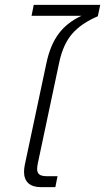

<svg xmlns="http://www.w3.org/2000/svg" viewBox="-20 -772 433 791"><path d="M79 -64Q79 -77 82 -92L171 -511Q187 -587 222 -633.5Q257 -680 316 -707H110L119 -752H393L383 -705Q315 -676 277.5 -633Q240 -590 224 -515L136 -100Q133 -85 133 -76Q133 -60 142.5 -53Q152 -46 175 -46H217L208 -1H149Q114 -1 96.5 -17.5Q79 -34 79 -64Z"/></svg>

Font: Prompt ExtraLight
Style: Italic
Weight: 275
Italic angle: -12°
Designer: Katatrad Team
Foundry: CadsonDemak
Version: Version 1.000